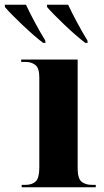

<svg xmlns="http://www.w3.org/2000/svg" viewBox="-74 -786 436 806"><path d="M17 0H328V-10H312Q283 -10 267.5 -24Q252 -38 252 -80V-536H15V-526H35Q58 -526 74.5 -513Q91 -500 91 -462V-82Q91 -39 76 -24.5Q61 -10 33 -10H17ZM107 -606H117L116 -616Q95 -650 73 -691Q51 -732 35 -766H-54L-53 -756Q-31 -730 19.5 -682Q70 -634 107 -606ZM284 -606H294L293 -616Q272 -650 250 -691Q228 -732 212 -766H123L124 -756Q146 -730 196.5 -682Q247 -634 284 -606Z"/></svg>

Font: Noto Serif Display SemiCondensed Extra
Style: Regular
Weight: 800
Width: 4
Designer: Monotype Design Team
Foundry: Monotype Imaging Inc.
Version: Version 1.900